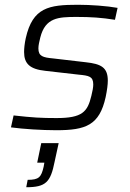

<svg xmlns="http://www.w3.org/2000/svg" viewBox="-20 -538 546 805"><path d="M216 8C340 8 397 -13 423 -131C429 -160 432 -183 432 -200C432 -256 403 -270 340 -277L203 -293C160 -297 141 -302 141 -335C141 -349 145 -364 149 -381C170 -464 224 -467 301 -467C361 -467 406 -464 462 -455L473 -505C429 -513 360 -518 307 -518C185 -518 117 -507 88 -378C83 -355 81 -334 81 -320C81 -271 105 -248 170 -241L310 -225C352 -221 371 -218 371 -184C371 -172 368 -156 363 -136C347 -69 325 -43 217 -43C152 -43 118 -45 37 -54L26 -4C77 3 156 8 216 8ZM96 216 90 247C172 247 192 226 209 140L226 62H153L136 144H166L163 161C153 205 143 216 96 216Z"/></svg>

Font: Saira UNSAM Light Italic
Style: Regular
Weight: 300
Italic angle: -12°
Designer: Hector Gatti with collaboration of the Omnibus-Type team
Foundry: Omnibus-Type
Version: Version 0.072;PS 000.072;hotconv 1.0.88;makeotf.lib2.5.64775